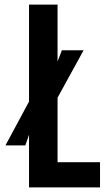

<svg xmlns="http://www.w3.org/2000/svg" viewBox="-20 -820 471 840"><path d="M107 0V-230.5L90.9 -183.9H3.9L107 -375.6V-800H231.8V-550.8L250.8 -600H345.7L231.8 -392.5V-110.3H417.6V0Z"/></svg>

Font: Big Shoulders Display SC Thin
Style: Regular
Weight: 100
Designer: Patric King
Foundry: XO Type Co
Version: Version 2.002